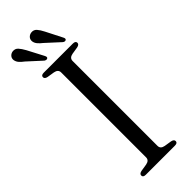

<svg xmlns="http://www.w3.org/2000/svg" viewBox="-288 -906 931 931"><g transform="rotate(-45 178.0 -440.5)"><path d="M217.5 -59Q217.5 -38.5 242 -34L279.5 -28Q296.5 -24.5 296.5 -13Q296.5 0 277.5 0H78.5Q60 0 60 -13Q60 -24.5 77 -28L114.5 -34Q139 -38.5 139 -59V-641Q139 -661.5 114.5 -666L77 -672Q60 -675.5 60 -687Q60 -700 78.5 -700H277.5Q296.5 -700 296.5 -687Q296.5 -675.5 279.5 -672L242 -666Q217.5 -661.5 217.5 -641ZM223.5 -836.5 266 -753Q272 -742 266 -737Q258.5 -732 249 -739L178.5 -803.5Q165.5 -813.5 156.8 -823.8Q148 -834 146 -847Q144.5 -860 152.2 -869.2Q160 -878.5 173.5 -880.5Q191 -882.5 202 -870Q213 -857.5 223.5 -836.5ZM96 -836.5 139.5 -753.5Q145.5 -742 140 -737.5Q132.5 -732 122 -739L52 -803Q39 -812.5 30 -822.5Q21 -832.5 18.5 -845.5Q16.5 -858.5 24.2 -868Q32 -877.5 45 -879.5Q62.5 -881.5 73.5 -869.5Q84.5 -857.5 96 -836.5Z"/></g></svg>

Font: Fraunces 9pt S000 Light
Style: Regular
Weight: 300
Version: Version 1.000; ttfautohint (v1.8.3)